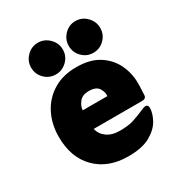

<svg xmlns="http://www.w3.org/2000/svg" viewBox="-140 -651 704 756"><g transform="rotate(-30 211.5 -273.0)"><path d="M69 -484Q69 -513 90 -534.5Q111 -556 141 -556Q170 -556 191.5 -534.5Q213 -513 213 -484Q213 -454 191.5 -433Q170 -412 141 -412Q111 -412 90 -433Q69 -454 69 -484ZM240 -484Q240 -513 261 -534.5Q282 -556 311 -556Q341 -556 362 -534.5Q383 -513 383 -484Q383 -454 362 -433Q341 -412 311 -412Q282 -412 261 -433Q240 -454 240 -484ZM162 -152Q167 -127 189.5 -110.5Q212 -94 249 -94Q287 -94 311.5 -102Q336 -110 366 -123Q376 -128 383 -128Q395 -128 395 -113Q395 -90 379.5 -61Q364 -32 327.5 -11Q291 10 227 10Q136 10 81.5 -44.5Q27 -99 27 -193Q27 -251 50.5 -297Q74 -343 118 -370Q162 -397 223 -397Q286 -397 325.5 -371.5Q365 -346 384 -306Q403 -266 403 -222Q403 -203 402 -189.5Q401 -176 401 -167Q400 -152 382 -152ZM161 -237H273Q275 -255 263.5 -273Q252 -291 219 -291Q190 -291 176 -273.5Q162 -256 161 -237Z"/></g></svg>

Font: Zain Black
Style: Regular
Weight: 900
Designer: Zain,Boutros
Foundry: Mobile Telecommunications Company (Zain), 2024
Version: Version 1.50; ttfautohint (v1.8.4)